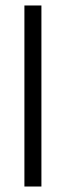

<svg xmlns="http://www.w3.org/2000/svg" viewBox="-20 -708 240 700"><path d="M69 -688H131V-28H69Z"/></svg>

Font: Almarai
Style: Regular
Weight: 400
Designer: Boutros International 2019
Foundry: Created by Boutros International 2019
Version: Version 1.10